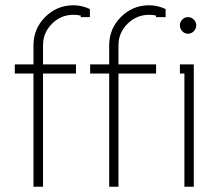

<svg xmlns="http://www.w3.org/2000/svg" viewBox="-20 -708 825 728"><path d="M671.1 -589.6Q662.1 -599.1 662.1 -611.8Q662.1 -624.5 671.1 -633.8Q680.2 -643.1 692.9 -643.1Q705.6 -643.1 714.8 -633.8Q724.1 -624.5 724.1 -611.8Q724.1 -599.1 714.8 -589.6Q705.6 -580.1 692.9 -580.1Q680.2 -580.1 671.1 -589.6ZM679.2 -429.2H662.1V-463.9H714.8V0H679.2ZM607.9 -673.8V-643.1H571.8V-648.9Q558.6 -651.9 545.9 -651.9Q498 -651.9 463.6 -617.9Q429.2 -584 429.2 -536.1V-463.9H571.8V-429.2H429.2V0H394V-429.2H321.8V-463.9H394V-536.1Q394 -599.1 438.5 -643.6Q482.9 -688 545.9 -688Q577.1 -688 607.9 -673.8ZM320.8 -673.8V-643.1H286.1V-648.9Q272.9 -651.9 258.8 -651.9Q210.9 -651.9 177 -617.9Q143.1 -584 143.1 -536.1V-463.9H268.1V-429.2H143.1V0H106.9V-429.2H36.1V-463.9H106.9V-536.1Q106.9 -599.1 151.4 -643.6Q195.8 -688 258.8 -688Q290 -688 320.8 -673.8Z"/></svg>

Font: Rawengulk
Style: Regular
Weight: 400
Version: Version 0.92